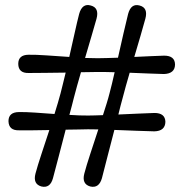

<svg xmlns="http://www.w3.org/2000/svg" viewBox="-20 -722 714 747"><path d="M376.5 -28.5Q365 11.5 331 3.5Q297.5 -6 308 -46.5Q316 -77 331.2 -123.2Q346.5 -169.5 362.5 -218.5Q339 -219 322.5 -219Q304.5 -218.5 282.2 -218.2Q260 -218 235.5 -217.5Q221.5 -163.5 208 -111.8Q194.5 -60 186 -28.5Q175 11.5 141 3.5Q107.5 -6 118 -46.5Q126 -76.5 141 -122Q156 -167.5 172 -216Q137.5 -215.5 106.2 -215Q75 -214.5 54 -215Q14 -214 13 -250.5Q13 -285.5 53.5 -286Q78 -286.5 115 -284Q152 -281.5 192 -278.5Q199 -301 205 -321.2Q211 -341.5 215.5 -358.5Q220 -376 225 -396.5Q230 -417 235.5 -439.5Q194 -439 155.2 -438.5Q116.5 -438 91.5 -438Q51.5 -437 51 -473.5Q51 -508.5 91 -509Q118.5 -509.5 161.5 -506.5Q204.5 -503.5 249.5 -500.5Q260.5 -548.5 270.5 -593.8Q280.5 -639 288 -668Q300 -710.5 333.5 -700.5Q367 -691.5 355.5 -649Q348 -622 336 -581.5Q324 -541 311 -496.5Q340.5 -495.5 360.5 -495.5Q377 -495.5 397 -496.2Q417 -497 439 -497.5Q450 -546.5 460.5 -592.5Q471 -638.5 478.5 -668Q490 -710 523.5 -700.5Q557 -691.5 545.5 -649Q538.5 -622.5 526.8 -583Q515 -543.5 502.5 -500.5Q536.5 -502 567.2 -503.5Q598 -505 618.5 -505.5Q660.5 -505.5 661 -471Q660.5 -435.5 618 -434Q594.5 -434.5 558.8 -436Q523 -437.5 484.5 -439Q476.5 -411.5 469.5 -386.8Q462.5 -362 457.5 -342Q453.5 -328 449.2 -311.2Q445 -294.5 440.5 -276.5Q480.5 -278 518.5 -280Q556.5 -282 581 -282.5Q622.5 -282.5 623.5 -248Q622.5 -212 580.5 -211Q553.5 -211.5 511.2 -213.2Q469 -215 425 -216.5Q411 -163 397.8 -111.5Q384.5 -60 376.5 -28.5ZM267.5 -342Q264 -327.5 259.5 -310.5Q255 -293.5 250 -275Q270.5 -273.5 289 -273Q307.5 -272.5 323 -272.5Q335.5 -272.5 350 -273Q364.5 -273.5 380.5 -274Q388 -297.5 394.8 -319Q401.5 -340.5 406 -358.5Q410.5 -376 415.8 -397Q421 -418 426 -441Q407.5 -441.5 390.8 -441.8Q374 -442 360 -442Q346.5 -442 329.8 -441.5Q313 -441 295 -441Q287 -413 279.8 -387.8Q272.5 -362.5 267.5 -342Z"/></svg>

Font: Fraunces 9pt SuperSoft SemiBold
Style: Regular
Weight: 600
Version: Version 1.000;[0bf87f6ff]